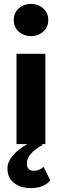

<svg xmlns="http://www.w3.org/2000/svg" viewBox="-20 -734 316 978"><path d="M75.5 -573Q50 -596 50 -632Q50 -668 75.5 -691Q101 -714 138 -714Q175 -714 200.5 -691Q226 -668 226 -632Q226 -596 200.5 -573Q175 -550 138 -550Q101 -550 75.5 -573ZM202 116 236 184Q206 224 136 224Q85 224 51.5 198Q18 172 18 124Q18 59 119 0H64V-460H211V0H191L198 4Q117 48 117 98Q117 136 152 136Q180 136 202 116Z"/></svg>

Font: renner_700bold
Style: Bold
Weight: 700
Version: Version 003.000 ; ttfautohint (v0.97) -l 8 -r 50 -G 200 -x 1